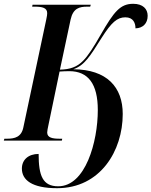

<svg xmlns="http://www.w3.org/2000/svg" viewBox="-43 -739 796 1009"><path d="M257 250C484 250 602 54 602 -140C602 -281 519 -374 342 -375C401 -395 430 -443 491 -540C543 -622 573 -648 616 -648C658 -648 669 -617 669 -590C707 -591 733 -615 733 -656C733 -692 708 -719 657 -719C589 -719 556 -678 487 -558C448 -490 420 -446 394 -420C362 -387 325 -374 272 -373L328 -636C341 -696 375 -704 415 -704H431L434 -714H128L126 -704H140C179 -704 205 -698 205 -670C205 -664 204 -653 200 -636L80 -71C70 -19 35 -10 -6 -10H-20L-23 0H282L284 -10H271C233 -10 205 -15 205 -43C205 -51 208 -65 212 -84L270 -363C288 -364 302 -365 321 -365C421 -365 471 -297 471 -161C471 7 406 240 263 240C181 240 160 184 160 70C107 70 72 100 72 147C72 207 125 250 257 250Z"/></svg>

Font: Noto Serif Display SemiCondensed SemiBold
Style: Italic
Weight: 600
Width: 4
Italic angle: -12°
Designer: Monotype Design Team
Foundry: Monotype Imaging Inc.
Version: Version 2.009